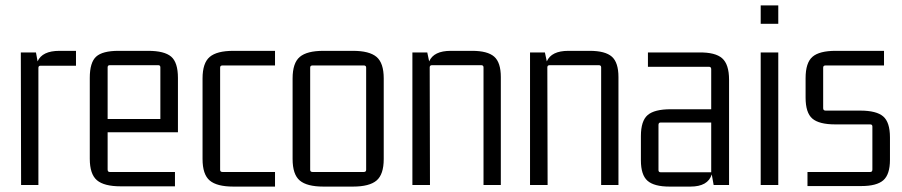

<svg xmlns="http://www.w3.org/2000/svg" viewBox="-20 -684 3335 710"><path d="M200 -496H261V-441H130Q122 -441 122 -433V0H58L57 -490H113L119 -457Q136 -496 200 -496Z M627 5H426Q365 5 338.5 -17.5Q312 -40 312 -97V-396Q312 -453 335.5 -474.5Q359 -496 418 -496H528Q588 -496 613 -474.5Q638 -453 638 -396V-195H378V-57Q378 -48 386 -48H627ZM386 -443Q378 -443 378 -435V-244H573V-435Q573 -443 565 -443Z M997 6H843Q782 6 755.5 -16.5Q729 -39 729 -96V-394Q729 -451 755.5 -473.5Q782 -496 843 -496H997V-442H803Q794 -442 794 -434V-56Q794 -48 803 -48H997Z M1062 -96V-394Q1062 -451 1088.5 -473.5Q1115 -496 1176 -496H1285Q1346 -496 1372.5 -473.5Q1399 -451 1399 -394V-96Q1399 -39 1372.5 -16.5Q1346 6 1285 6H1176Q1115 6 1088.5 -16.5Q1062 -39 1062 -96ZM1325 -442H1136Q1127 -442 1127 -434V-56Q1127 -48 1136 -48H1325Q1334 -48 1334 -56V-434Q1334 -442 1325 -442Z M1647 -496H1726Q1783 -496 1807.5 -474.5Q1832 -453 1832 -399V0H1768V-435Q1768 -443 1759 -443H1578Q1569 -443 1569 -435L1570 0H1505V-490H1560L1567 -457Q1584 -496 1647 -496Z M2082 -496H2161Q2218 -496 2242.5 -474.5Q2267 -453 2267 -399V0H2203V-435Q2203 -443 2194 -443H2013Q2004 -443 2004 -435L2005 0H1940V-490H1995L2002 -457Q2019 -496 2082 -496Z M2533 6H2456Q2399 6 2374.5 -15.5Q2350 -37 2350 -91V-181Q2350 -237 2375 -258.5Q2400 -280 2460 -280H2610V-428Q2610 -437 2602 -437H2376V-490H2565Q2625 -491 2650.5 -468.5Q2676 -446 2676 -389V0H2619L2612 -39Q2598 6 2533 6ZM2610 -47V-231H2423Q2415 -231 2415 -222V-55Q2415 -47 2423 -47Z M2858 -596H2793V-664H2858ZM2858 0H2793V-490H2858Z M3165 4H2966V-48H3198Q3206 -48 3206 -57V-216Q3206 -224 3198 -224H3069Q3009 -224 2984 -245.5Q2959 -267 2959 -323V-395Q2959 -452 2984.5 -474Q3010 -496 3070 -496H3249V-442H3033Q3024 -442 3024 -434V-284Q3024 -275 3033 -275H3161Q3221 -275 3246 -253.5Q3271 -232 3271 -176V-93Q3271 -39 3246.5 -17.5Q3222 4 3165 4Z"/></svg>

Font: Gemunu Libre Light
Style: Regular
Weight: 300
Designer: Puspanada Ekanayake, Sola Matas, Pathum Egodawatta, Kosala Senevirathne
Foundry: mooniak
Version: Version 1.100